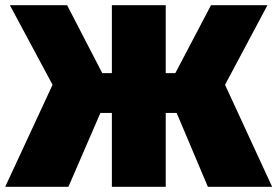

<svg xmlns="http://www.w3.org/2000/svg" viewBox="-40 -718 1066 738"><path d="M988 -698H771L634 -437H597V-698H390V-437H353L218 -698H-2L162 -392L-20 0H223L346 -284H390V0H597V-284H639L759 0H1006L825 -392Z"/></svg>

Font: Fira Sans Ultra
Style: Regular
Weight: 950
Designer: Carrois Corporate & Edenspiekermann AG
Foundry: Carrois Corporate GbR & Edenspiekermann AG
Version: Version 4.203;PS 004.203;hotconv 1.0.88;makeotf.lib2.5.64775